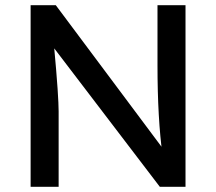

<svg xmlns="http://www.w3.org/2000/svg" viewBox="-20 -720 833 740"><path d="M98 -700H195L623 -127L607 -118L606 -127Q597 -190 592 -277.5Q587 -365 587 -470V-700H695V0H596L175 -552L186 -566Q186 -563 186.5 -561.5Q187 -560 187 -557Q198 -438 202 -377.5Q206 -317 206 -291V0H98Z"/></svg>

Font: Easer Grotesk Variable
Style: Regular
Weight: 400
Designer: Boardeaser, Bonnie Shaver-Troup, Thomas Jockin
Foundry: Lexend
Version: Version 1.001;Glyphs 3.1.2 (3151)